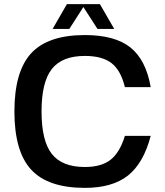

<svg xmlns="http://www.w3.org/2000/svg" viewBox="-20 -890 800 930"><path d="M585 -231.9H710Q675.3 -99.6 599.9 -39.8Q524.4 20 391.1 20Q212.4 20 131.1 -68.1Q49.8 -156.2 49.8 -350.1Q49.8 -543.9 131.1 -632.1Q212.4 -720.2 391.1 -720.2Q536.1 -720.2 611.6 -660.2Q687 -600.1 710 -467.8H585Q565.4 -548.8 520.5 -584Q475.6 -619.1 391.1 -619.1Q280.8 -619.1 231 -555.7Q181.2 -492.2 181.2 -350.1Q181.2 -208 231 -144.5Q280.8 -81.1 391.1 -81.1Q470.7 -81.1 515.4 -116Q560.1 -150.9 585 -231.9ZM463.9 -870.1 533.2 -750H452.1L383.8 -856L315.9 -750H234.9L304.2 -870.1Z"/></svg>

Font: Fivo Sans Modern Med
Style: Regular
Weight: 450
Designer: Alexander Slobzheninov
Foundry: Alexander Slobzheninov
Version: 1.0